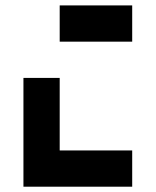

<svg xmlns="http://www.w3.org/2000/svg" viewBox="-20 -704 587 724"><path d="M205.1 -546.9V-683.6H478.5V-546.9ZM68.4 -410.2H205.1V-136.7H478.5V0H68.4Z"/></svg>

Font: DatCub
Style: Bold
Weight: 700
Designer: GGBot
Version: 1.00